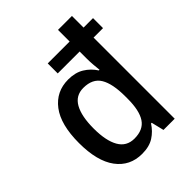

<svg xmlns="http://www.w3.org/2000/svg" viewBox="-217 -877 1004 1004"><g transform="rotate(-45 285.0 -375.0)"><path d="M242 10Q152 10 100 -60Q48 -130 48 -264Q48 -400 101 -469.5Q154 -539 243 -539Q295 -539 331 -517Q367 -495 390 -459H395Q393 -476 391 -501Q389 -526 389 -545V-600H227V-674H389V-760H492V-674H562V-600H492V0H409L392 -70H387Q364 -34 329.5 -12Q295 10 242 10ZM270 -75Q335 -75 363.5 -117.5Q392 -160 392 -248V-266Q392 -359 364 -405.5Q336 -452 268 -452Q211 -452 183.5 -403Q156 -354 156 -263Q156 -173 184 -124Q212 -75 270 -75Z"/></g></svg>

Font: Noto Sans Lao UI SemCond Med
Style: Regular
Weight: 500
Width: 4
Designer: Monotype Design Team
Foundry: Monotype Imaging Inc.
Version: Version 2.000; ttfautohint (v1.8.4.7-5d5b)